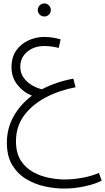

<svg xmlns="http://www.w3.org/2000/svg" viewBox="-20 -704 612 1118"><path d="M354 394Q300 394 241.5 381.5Q183 369 132.5 338.5Q82 308 51 256.5Q20 205 20 127Q20 44 59 -26Q98 -96 166 -147Q117 -166 82 -209.5Q47 -253 47 -312Q47 -371 74.5 -410Q102 -449 146 -469Q190 -489 237 -489Q263 -489 287 -485Q311 -481 333 -475L322 -425Q302 -430 280.5 -433Q259 -436 238 -436Q179 -436 139 -403Q99 -370 98 -316Q98 -277 119 -249.5Q140 -222 169 -206Q198 -190 224 -184Q305 -227 407 -246L420 -196Q325 -178 246 -136.5Q167 -95 120 -31Q73 33 73 118Q73 187 101 230.5Q129 274 173 298Q217 322 265.5 331.5Q314 341 355 341Q405 341 458 331.5Q511 322 556 303L572 348Q536 367 475 380.5Q414 394 354 394ZM239 -608Q222 -608 211 -619Q200 -630 200 -646Q200 -661 211 -672.5Q222 -684 239 -684Q254 -684 265 -672.5Q276 -661 276 -646Q276 -630 265 -619Q254 -608 239 -608Z"/></svg>

Font: Noto Sans Arabic Light
Style: Regular
Weight: 300
Designer: Monotype Design Team, Nadine Chahine, Nizar Qandah and Khaled Hosny
Foundry: Monotype Imaging Inc.
Version: Version 2.012; ttfautohint (v1.8.4.7-5d5b)